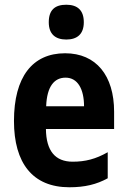

<svg xmlns="http://www.w3.org/2000/svg" viewBox="-20 -781 537 811"><path d="M260 -761C212 -761 186 -739 186 -687C186 -637 214 -614 260 -614C306 -614 334 -637 334 -687C334 -738 307 -761 260 -761ZM255 -556C117 -556 39 -456 39 -270C39 -92 118 10 273 10C338 10 388 -2 435 -28V-138C384 -109 340 -98 287 -98C213 -98 175 -144 174 -236H462V-309C462 -462 386 -556 255 -556ZM257 -453C308 -453 335 -405 335 -332H175C178 -417 210 -453 257 -453Z"/></svg>

Font: Noto Sans Armenian Condensed
Style: Bold
Weight: 700
Width: 3
Designer: Monotype Design Team
Foundry: Monotype Imaging Inc.
Version: Version 2.008